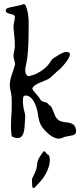

<svg xmlns="http://www.w3.org/2000/svg" viewBox="-20 -721 425 997"><path d="M105 -701C90 -690 16 -685 12 -673C11 -670 10 -668 10 -666C10 -644 55 -653 57 -635V-629C57 -614 50 -598 50 -582V-579C52 -549 57 -521 57 -491V-473C55 -458 50 -446 50 -430C50 -428 50 -425 51 -423C52 -413 58 -399 58 -388C58 -386 57 -384 57 -382C49 -349 31 -317 31 -280V-274C32 -255 39 -238 40 -218C41 -203 41 -188 41 -173C41 -151 40 -130 38 -107C38 -104 37 -85 37 -65C37 -40 39 -13 44 -11C55 -6 64 -4 71 -4C111 -4 107 -66 110 -102C111 -116 113 -121 105 -148C103 -153 99 -178 99 -198C99 -212 101 -223 107 -224C109 -224 111 -225 113 -225C152 -225 171 -165 176 -134C181 -101 184 -85 195 -67C211 -42 251 -1 285 -1C299 -1 310 -9 322 -12H324C345 -18 375 -14 375 -39C375 -42 375 -45 374 -49C372 -59 369 -68 361 -74C335 -94 298 -77 274 -107C261 -124 261 -140 246 -167C242 -171 237 -174 233 -178C218 -199 200 -184 188 -207C182 -220 148 -250 148 -262C148 -262 148 -263 149 -263C157 -289 222 -300 242 -318C258 -332 274 -349 291 -362C299 -369 343 -416 343 -439C343 -446 338 -451 326 -451H322C300 -449 275 -428 258 -419C248 -413 242 -399 235 -390C215 -364 179 -339 147 -330C144 -329 134 -326 128 -326H124C114 -334 111 -344 111 -356C111 -371 117 -389 119 -404C124 -436 129 -470 129 -603C129 -634 125 -664 113 -693C111 -698 107 -696 105 -701ZM206 65C189 90 175 103 172 136C171 160 159 181 149 202C146 206 146 212 146 218C146 226 147 234 147 241C148 252 150 256 154 256C160 256 172 239 182 229C207 207 239 152 239 111C239 102 238 95 235 88C232 81 226 82 222 77C214 68 220 65 206 65Z"/></svg>

Font: Ancial
Style: Regular
Weight: 400
Designer: Daytona Mess (Anne-Dauphine Borione)
Foundry: Daytona Mess (Anne-Dauphine Borione)
Version: Version 1.000;Glyphs 3.2 (3192)